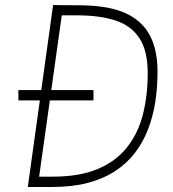

<svg xmlns="http://www.w3.org/2000/svg" viewBox="-20 -743 688 763"><path d="M53 -344V-385H351.5V-344ZM90.5 0 191 -723Q192 -723 225.8 -722.5Q259.5 -722 300 -722Q364 -721.5 413.8 -711.2Q463.5 -701 499.8 -680Q536 -659 559.5 -627.8Q583 -596.5 594.5 -554Q606 -511.5 606 -458Q606 -395.5 597 -337.5Q588 -279.5 568 -228.2Q548 -177 516 -135.2Q484 -93.5 437.8 -63.2Q391.5 -33 330 -16.5Q268.5 0 189.5 0ZM135.5 -41H190Q295.5 -41 367.8 -71.2Q440 -101.5 484 -156.5Q528 -211.5 547.5 -286.8Q567 -362 567 -452Q567 -541 534.2 -591Q501.5 -641 439 -661.5Q376.5 -682 287.5 -682H225.5Z"/></svg>

Font: Public Sans Thin
Style: Italic
Weight: 100
Italic angle: -8°
Designer: The Public Sans project authors (U.S. Web Design System). Libre Franklin designed by Pablo Impallari and Rodrigo Fuenzal
Version: Version 2.000